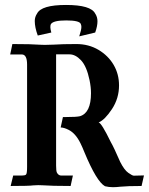

<svg xmlns="http://www.w3.org/2000/svg" viewBox="-20 -757 606 782"><path d="M249 -736.8Q350.1 -736.8 367.7 -701.7Q377 -688 377 -670.4Q377 -650.4 367.7 -624.5L302.7 -608.9Q311.5 -635.3 311.5 -647.5Q311.5 -653.3 309.1 -659.2Q304.2 -673.8 249.5 -673.8Q195.8 -673.8 187 -658.2Q185.1 -654.8 185.1 -646Q185.1 -639.2 189 -624.5L133.8 -612.3Q121.6 -645.5 121.6 -671.4Q121.6 -688 130.9 -701.7Q148.4 -736.8 249 -736.8ZM439.9 5.4Q422.9 5.4 407.7 1.5Q373.5 -17.1 323.7 -137.2Q314.9 -159.2 307.6 -173.8Q287.6 -214.4 258.8 -228.5Q240.2 -237.8 227.1 -237.8L236.3 -280.3H249Q292 -280.3 305.7 -283.7Q350.6 -297.4 350.6 -377.4Q350.6 -402.3 344.7 -430.7Q333 -486.8 310.3 -511.2Q287.6 -535.6 263.2 -535.6H208.5V-82.5Q208.5 -60.1 211.9 -53.7Q218.3 -42 229.5 -42H276.9L267.6 0.5Q190.4 0.5 152.3 -2.4Q145 -2.9 135.7 -2.9Q125 -2.9 115.7 -2Q99.1 0.5 23.4 0.5L33.7 -42H68.8Q81.1 -42 85.7 -45.7Q90.3 -49.3 90.3 -76.7V-494.1Q90.3 -535.2 68.8 -535.2H21.5Q24.9 -551.3 26.1 -556.9Q27.3 -562.5 30.3 -577.6Q107.9 -577.6 146 -574.7Q153.3 -574.2 162.6 -574.2Q176.8 -574.2 198.7 -575.2Q233.4 -577.6 291 -577.6Q341.3 -577.6 381.1 -554Q420.9 -530.3 442.9 -492.7Q464.8 -455.1 464.8 -409.2Q464.8 -356.4 436 -312.7Q407.2 -269 381.8 -258.3Q393.6 -255.9 431.6 -177.7Q442.4 -159.7 469.7 -97.2Q486.3 -64.5 502.7 -53Q519 -41.5 524.9 -41.5L566.4 -42.5L556.6 0.5Q498.5 0.5 470.7 3.4Q453.6 5.4 439.9 5.4Z"/></svg>

Font: Quaaykop
Style: Bold
Weight: 700
Designer: Tup Wanders
Foundry: Free font, DO NOT SELL
Version: Version 1.00;July 31, 2023;FontCreator 11.5.0.2430 64-bit